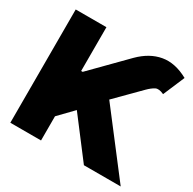

<svg xmlns="http://www.w3.org/2000/svg" viewBox="-161 -902 1073 1068"><g transform="rotate(30 375.0 -368.5)"><path d="M35.2 0V-727.5H232.4V-446.3H242.2L448.2 -655.3Q513.7 -720.7 589.1 -733.9Q664.6 -747.1 750 -700.2L691.4 -562.5Q657.2 -578.6 637.5 -568.4Q617.7 -558.1 594.7 -535.2L447.3 -386.7L744.1 0H507.8L320.3 -246.1L232.4 -155.3V0Z"/></g></svg>

Font: Inter Tight Black
Style: Regular
Weight: 900
Designer: Rasmus Andersson
Foundry: rsms
Version: Version 3.004; ttfautohint (v1.8.4.7-5d5b)